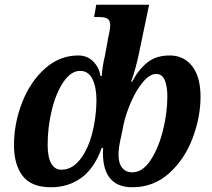

<svg xmlns="http://www.w3.org/2000/svg" viewBox="-20 -780 896 810"><path d="M39 -167Q39 -260 73.5 -348Q108 -436 170 -491Q232 -546 310 -546Q348 -546 373 -521Q398 -496 404 -459H409Q413 -507 422 -541L437 -623Q445 -657 445 -672Q445 -693 434.5 -700.5Q424 -708 399 -708H377L386 -760H609L569 -568Q554 -492 533 -435H537Q564 -486 601 -516Q638 -546 696 -546Q756 -546 791 -500.5Q826 -455 826 -372Q826 -286 792.5 -197Q759 -108 693.5 -49Q628 10 538 10Q472 10 441 -32Q410 -74 415 -156H409Q379 -71 324 -30.5Q269 10 195 10Q112 10 75.5 -38Q39 -86 39 -167ZM387 -355Q387 -412 370 -446.5Q353 -481 318 -481Q280 -481 248.5 -435.5Q217 -390 199 -317.5Q181 -245 181 -169Q181 -117 196 -90.5Q211 -64 239 -64Q283 -64 316.5 -105.5Q350 -147 368 -214Q386 -281 387 -355ZM686 -373Q686 -416 675 -442Q664 -468 639 -468Q612 -468 584 -435Q556 -402 534.5 -353.5Q513 -305 503 -262L491 -204Q480 -158 480 -128Q480 -91 495.5 -72Q511 -53 538 -53Q581 -53 614.5 -103Q648 -153 667 -228Q686 -303 686 -373Z"/></svg>

Font: Noto Serif Narrow
Style: Bold Italic
Weight: 700
Width: 4
Italic angle: -12°
Designer: Monotype Design Team
Foundry: Monotype Imaging Inc.
Version: Version 1.001